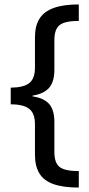

<svg xmlns="http://www.w3.org/2000/svg" viewBox="-20 -695 400 865"><path d="M335 150Q265 150 221.2 134.6Q177.5 119.2 157.5 86.2Q137.5 53.3 137.5 2.5V-135Q137.5 -184.2 111.7 -204.6Q85.8 -225 28.3 -225V-300Q87.5 -300.8 112.5 -321.2Q137.5 -341.7 137.5 -390V-527.5Q137.5 -578.3 157.9 -610.8Q178.3 -643.3 222.1 -659.2Q265.8 -675 335 -675V-600.8Q272.5 -600.8 248.8 -582.1Q225 -563.3 225 -515V-380Q225 -327.5 201.7 -300Q178.3 -272.5 126.7 -264.2V-260.8Q178.3 -253.3 201.7 -226.2Q225 -199.2 225 -145.8V-9.2Q225 38.3 248.3 57.1Q271.7 75.8 335 75.8Z"/></svg>

Font: Funnel Display Light
Style: Regular
Weight: 400
Version: Version 1.000